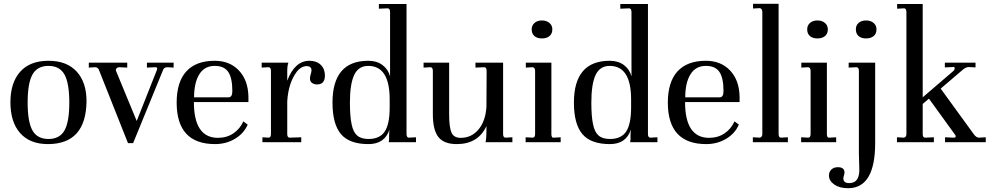

<svg xmlns="http://www.w3.org/2000/svg" viewBox="-20 -751 5233 1014"><path d="M233 10Q138 10 86.5 -48Q35 -106 35 -211Q35 -314 86.5 -372Q138 -430 236 -430Q333 -430 385 -373Q437 -316 437 -216Q434 10 233 10ZM346 -209Q346 -312 320.5 -357.5Q295 -403 236 -403Q177 -403 151.5 -357.5Q126 -312 126 -209Q126 -107 151.5 -62Q177 -17 236 -17Q295 -17 320.5 -62Q346 -107 346 -209Z M656 5 502 -383Q496 -396 482 -396L449 -394V-420H652V-394L608 -396Q601 -396 595.5 -390Q590 -384 593 -376L702 -112L808 -380Q810 -386 810 -388Q810 -397 800 -396L756 -394V-420H897V-394L864 -396Q846 -396 841 -381L683 5Z M1116 10Q913 10 913 -209Q913 -318 964 -374Q1015 -430 1114 -430Q1193 -430 1241.5 -379Q1290 -328 1292 -241V-212H1004Q1004 -24 1130 -23Q1178 -23 1213 -47Q1248 -71 1265 -110L1288 -93Q1268 -46 1221 -18Q1174 10 1116 10ZM1005 -237H1187Q1207 -237 1207 -270Q1207 -339 1185.5 -371Q1164 -403 1114 -403Q1060 -403 1032.5 -358.5Q1005 -314 1005 -237Z M1366 0V-26L1398 -24Q1411 -24 1411 -43V-376Q1411 -396 1398 -396L1362 -394V-420H1503Q1497 -404 1497 -374V-325Q1537 -430 1614 -430Q1652 -430 1674 -408.5Q1696 -387 1696 -352Q1696 -305 1654 -305Q1639 -305 1628 -313Q1617 -321 1617 -336Q1617 -347 1621 -359Q1625 -371 1625 -380Q1625 -400 1602 -402Q1571 -402 1548 -373Q1503 -314 1497 -216V-43Q1497 -24 1510 -24L1571 -26V0Z M1926 10Q1825 10 1780.5 -43Q1736 -96 1736 -209Q1736 -430 1925 -430Q1970 -430 2000 -407.5Q2030 -385 2040 -348V-687Q2040 -707 2027 -707L1981 -705V-730H2127V-43Q2127 -24 2140 -24L2177 -26V0H2033Q2035 -10 2035 -16V-38Q2035 -53 2036 -58Q2037 -63 2037 -67Q2012 10 1926 10ZM1926 -17Q1986 -17 2012 -56.5Q2038 -96 2038 -184V-226Q2038 -403 1925 -403Q1873 -403 1850.5 -355Q1828 -307 1828 -209Q1828 -136 1837 -95Q1845 -54 1866 -35.5Q1887 -17 1926 -17Z M2392 10Q2325 10 2295.5 -27Q2266 -64 2266 -148V-376Q2266 -396 2253 -396L2217 -394V-420H2352V-148Q2352 -78 2364.5 -50.5Q2377 -23 2413 -23Q2470 -23 2507 -67Q2544 -111 2549 -186L2550 -375Q2550 -396 2538 -396L2491 -394V-420H2637V-43Q2637 -24 2650 -24L2686 -26V0H2544Q2549 -13 2549 -72V-85Q2505 10 2392 10Z M2756 0V-26L2793 -24Q2806 -24 2806 -43V-376Q2806 -393 2794 -396L2757 -394V-420H2892V-43Q2892 -33 2895 -28Q2898 -23 2905 -24L2941 -26V0ZM2788 -596Q2788 -617 2803 -630Q2818 -643 2842 -643Q2866 -643 2881.5 -630Q2897 -617 2897 -596Q2897 -573 2882 -560.5Q2867 -548 2842 -548Q2817 -548 2802.5 -560.5Q2788 -573 2788 -596Z M3201 10Q3100 10 3055.5 -43Q3011 -96 3011 -209Q3011 -430 3200 -430Q3245 -430 3275 -407.5Q3305 -385 3315 -348V-687Q3315 -707 3302 -707L3256 -705V-730H3402V-43Q3402 -24 3415 -24L3452 -26V0H3308Q3310 -10 3310 -16V-38Q3310 -53 3311 -58Q3312 -63 3312 -67Q3287 10 3201 10ZM3201 -17Q3261 -17 3287 -56.5Q3313 -96 3313 -184V-226Q3313 -403 3200 -403Q3148 -403 3125.5 -355Q3103 -307 3103 -209Q3103 -136 3112 -95Q3120 -54 3141 -35.5Q3162 -17 3201 -17Z M3710 10Q3507 10 3507 -209Q3507 -318 3558 -374Q3609 -430 3708 -430Q3787 -430 3835.5 -379Q3884 -328 3886 -241V-212H3598Q3598 -24 3724 -23Q3772 -23 3807 -47Q3842 -71 3859 -110L3882 -93Q3862 -46 3815 -18Q3768 10 3710 10ZM3599 -237H3781Q3801 -237 3801 -270Q3801 -339 3779.5 -371Q3758 -403 3708 -403Q3654 -403 3626.5 -358.5Q3599 -314 3599 -237Z M3956 0V-26L3993 -24Q4006 -27 4006 -43V-687Q4006 -704 3994 -708L3957 -706V-731H4092V-43Q4092 -24 4105 -24L4141 -26V0Z M4211 0V-26L4248 -24Q4261 -24 4261 -43V-376Q4261 -393 4249 -396L4212 -394V-420H4347V-43Q4347 -33 4350 -28Q4353 -23 4360 -24L4396 -26V0ZM4243 -596Q4243 -617 4258 -630Q4273 -643 4297 -643Q4321 -643 4336.5 -630Q4352 -617 4352 -596Q4352 -573 4337 -560.5Q4322 -548 4297 -548Q4272 -548 4257.5 -560.5Q4243 -573 4243 -596Z M4459 243Q4414 243 4386 223.5Q4358 204 4358 176Q4358 156 4371 144Q4384 132 4405 132Q4440 132 4440 160Q4440 166 4437 176Q4434 186 4434 191Q4434 216 4465 216Q4523 216 4518 133Q4516 75 4516 59V-376Q4516 -396 4503 -396L4462 -394V-420H4602V4Q4602 243 4459 243ZM4500 -596Q4500 -618 4515 -630.5Q4530 -643 4554 -643Q4578 -643 4593.5 -630Q4609 -617 4609 -596Q4609 -573 4594 -560.5Q4579 -548 4554 -548Q4529 -548 4514.5 -560.5Q4500 -573 4500 -596Z M4717 0V-26L4754 -24Q4767 -27 4767 -43V-686Q4767 -707 4755 -707L4718 -705V-730H4853V-237L5016 -377Q5022 -383 5022 -390Q5022 -399 5013 -397L4970 -395V-420H5132V-395L5096 -397Q5082 -397 5065 -383L4948 -283L5123 -42Q5136 -24 5150 -24L5186 -26V0H4971V-26L5016 -24H5018Q5025 -24 5027 -28.5Q5029 -33 5025 -38L4886 -230L4853 -202V-43Q4853 -24 4866 -24L4912 -26V0Z"/></svg>

Font: UnnaRegular
Style: Regular
Weight: 400
Designer: Jorge de Buen Unna
Foundry: Omnibus-Type
Version: Version 2.008;hotconv 1.0.109;makeotfexe 2.5.65596